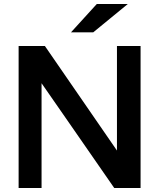

<svg xmlns="http://www.w3.org/2000/svg" viewBox="-20 -941 836 961"><path d="M335.4 -779.3 464.4 -920.9H619.6L446.8 -779.3ZM73.2 0V-710.9H204.6L565.4 -187.5V-710.9H683.6V0H551.8Q388.2 -236.3 297.1 -367.4Q206.1 -498.5 188 -524.4V0Z"/></svg>

Font: Ride
Style: Bold
Weight: 700
Version: Version 3.000